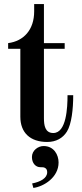

<svg xmlns="http://www.w3.org/2000/svg" viewBox="-20 -686 404 944"><path d="M137 86C137 117 156 136 178 136C189 136 196 136 202 140C209 144 212 151 212 161C212 190 179 208 138 216L144 238C196 231 268 186 268 113C268 76 246 32 194 32C168 32 137 53 137 86ZM20 -446H80V-112C80 -34 128 12 212 12C256 12 289 -7 309 -39C332 -76 340 -150 340 -218H312C312 -158 307 -32 242 -32C201 -32 196 -71 196 -105V-446H298V-474H196V-666H148V-630C148 -540 97 -484 20 -474Z"/></svg>

Font: Old Standard
Style: Bold
Weight: 700
Designer: Alexey Kryukov <alexios@thessalonica.org.ru>
Version: Version 2.0.2